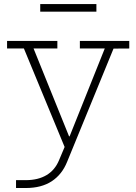

<svg xmlns="http://www.w3.org/2000/svg" viewBox="-20 -734 684 964"><path d="M381 -528.5H629V-490.5L550 -490L317 78.5Q291.5 142 239.8 176Q188 210 109.5 210H60.5V170.5H109.5Q171.5 170.5 214 145Q256.5 119.5 277 69L316 -23.5L309 15L100 -490.5H15.5V-528.5H268V-490.5H148.5L341.5 -13L301.5 -49.5H343.5L320.5 -27L506 -490.5H381ZM464 -713.5V-675.5H182V-713.5Z"/></svg>

Font: Hepta Slab Light
Style: Regular
Weight: 300
Designer: Michael LaGattuta
Foundry: Michael LaGattuta
Version: Version 1.102